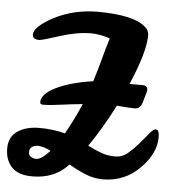

<svg xmlns="http://www.w3.org/2000/svg" viewBox="-58 -778 765 844"><g transform="rotate(5 324.5 -356.0)"><path d="M639 -236Q654 -236 654 -202Q654 -131 588 -64.5Q522 2 427 3Q385 3 347 -13Q309 -29 275 -49L271 -46Q212 17 115 17Q53 17 24 -14Q-5 -45 -5 -96Q-5 -147 32.5 -172.5Q70 -198 129 -198Q188 -198 242 -184Q276 -243 309 -319Q258 -314 211 -307.5Q164 -301 135 -301Q122 -301 122 -311Q122 -348 185 -378.5Q248 -409 346 -423Q363 -476 375.5 -524Q388 -572 402 -617Q357 -632 320 -632Q257 -632 182.5 -608Q108 -584 94 -583Q64 -583 64 -605Q64 -638 144 -682Q231 -728 336 -729Q504 -729 555 -678Q569 -664 569 -645Q569 -571 506 -425H564Q586 -425 586 -405Q586 -399 581 -384Q576 -369 572 -353Q564 -320 538 -320Q517 -320 459 -325Q403 -216 349 -139Q378 -124 407 -113Q436 -102 469 -102Q502 -102 526.5 -123Q551 -144 572.5 -169Q594 -194 611 -215Q628 -236 639 -236ZM186 -102Q152 -119 128 -119Q114 -119 103 -111.5Q92 -104 92 -89Q92 -74 103 -67.5Q114 -61 126 -61Q148 -61 186 -102Z"/></g></svg>

Font: Leckerli One
Style: Regular
Weight: 400
Version: Version 1.001